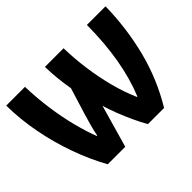

<svg xmlns="http://www.w3.org/2000/svg" viewBox="-146 -962 1210 1210"><g transform="rotate(-45 458.5 -357.0)"><path d="M207 0Q152 -98 109 -217Q66 -336 41.5 -463.5Q17 -591 16 -714H183Q186 -611 200 -512.5Q214 -414 236 -328Q258 -242 284 -175H288Q295 -212 306 -252Q317 -292 328 -328L382 -503Q373 -555 367.5 -606.5Q362 -658 361 -714H527Q529 -622 542 -526.5Q555 -431 578.5 -340.5Q602 -250 637 -170H641Q687 -282 710.5 -417Q734 -552 735 -714H901Q897 -518 851 -338.5Q805 -159 709 0H565Q542 -40 519 -89.5Q496 -139 476.5 -189.5Q457 -240 444 -284L363 0Z"/></g></svg>

Font: Noto Sans SemiCondensed ExtraBold
Style: Regular
Weight: 800
Width: 4
Designer: Monotype Design Team
Foundry: Monotype Imaging Inc.
Version: Version 2.013; ttfautohint (v1.8.4.7-5d5b)